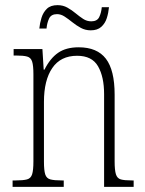

<svg xmlns="http://www.w3.org/2000/svg" viewBox="-20 -727 564 747"><path d="M29 0V-25H41Q70 -25 85 -29Q100 -33 105 -49Q110 -65 110 -99V-438Q110 -472 105 -487.5Q100 -503 85.5 -507Q71 -511 43 -511H33V-536H145L150 -456H153Q175 -500 206 -521.5Q237 -543 286 -543Q358 -543 392 -498.5Q426 -454 426 -359V-99Q426 -65 431 -49Q436 -33 450 -29Q464 -25 493 -25H500V0H385V-361Q385 -428 361.5 -469Q338 -510 280 -510Q216 -510 183.5 -462.5Q151 -415 151 -331V-98Q151 -64 156 -48.5Q161 -33 176 -29Q191 -25 220 -25H228V0ZM333 -609Q312 -609 294.5 -618.5Q277 -628 261.5 -640.5Q246 -653 231.5 -662.5Q217 -672 202 -672Q179 -672 171 -655Q163 -638 161 -616H133Q135 -637 141.5 -658Q148 -679 162.5 -693Q177 -707 204 -707Q225 -707 242 -697.5Q259 -688 274 -675.5Q289 -663 303.5 -653.5Q318 -644 335 -644Q358 -644 366 -660.5Q374 -677 376 -699H404Q402 -677 395.5 -656.5Q389 -636 374 -622.5Q359 -609 333 -609Z"/></svg>

Font: Noto Serif Condensed ExtraLight
Style: Regular
Weight: 200
Width: 3
Designer: Monotype Design Team
Foundry: Monotype Imaging Inc.
Version: Version 2.013; ttfautohint (v1.8.4.7-5d5b)